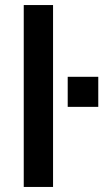

<svg xmlns="http://www.w3.org/2000/svg" viewBox="-20 -740 409 760"><path d="M248 -317V-436H369V-317ZM74 0V-720H190V0Z"/></svg>

Font: Chivo Medium Medium
Style: Regular
Weight: 500
Version: Version 2.002